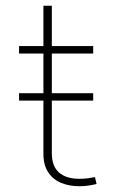

<svg xmlns="http://www.w3.org/2000/svg" viewBox="-20 -644 402 669"><path d="M46.4 -293.5H304.7V-319.3H46.4ZM311 -26.9Q302.2 -24.9 287.1 -22.9Q272 -21 256.3 -21Q210.9 -21 185.8 -42.7Q160.6 -64.5 160.6 -110.8V-624H131.3V-108.9Q131.3 -68.8 147.9 -43.7Q164.6 -18.6 192.9 -6.8Q221.2 4.9 256.8 4.9Q272.5 4.9 287.6 2.7Q302.7 0.5 316.4 -2.9ZM46.4 -457.5H304.7V-483.4H46.4Z"/></svg>

Font: Estedad-FD-VF Thin
Style: Regular
Weight: 100
Designer: Amin Abedi
Version: Version 5.0